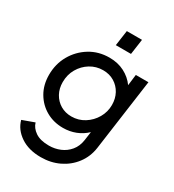

<svg xmlns="http://www.w3.org/2000/svg" viewBox="-226 -880 1113 1227"><g transform="rotate(30 330.0 -266.5)"><path d="M269 220Q179 220 119 179.5Q59 139 42 76L130 44Q140 80 176.5 105Q213 130 277 130Q320 130 358.5 114Q397 98 424 65.5Q451 33 458 -15L467 -79Q434 -47 390.5 -30Q347 -13 298 -13Q229 -13 173.5 -44.5Q118 -76 85 -132.5Q52 -189 52 -263Q52 -343 89 -408Q126 -473 189.5 -512Q253 -551 333 -551Q395 -551 443.5 -526Q492 -501 523 -458L533 -539H626L553 -12Q543 57 503 109.5Q463 162 402.5 191Q342 220 269 220ZM308 -103Q360 -103 403 -130Q446 -157 471.5 -201Q497 -245 497 -296Q497 -343 477 -380Q457 -417 421 -439Q385 -461 338 -461Q287 -461 244.5 -435Q202 -409 176.5 -365Q151 -321 151 -266Q151 -219 171.5 -182Q192 -145 227.5 -124Q263 -103 308 -103ZM327 -640 343 -753H455L439 -640Z"/></g></svg>

Font: Plus Jakarta Sans Medium
Style: Italic
Weight: 500
Italic angle: -8°
Designer: Gumpita Rahayu
Foundry: Tokotype
Version: Version 2.071; ttfautohint (v1.8.4.7-5d5b);gftools[0.9.29]